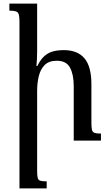

<svg xmlns="http://www.w3.org/2000/svg" viewBox="-20 -780 607 1065"><path d="M540 -39V0H389V-301Q389 -366 368.5 -404.5Q348 -443 295 -443Q251 -443 227.5 -419Q204 -395 195 -357Q186 -319 186 -276V167Q186 193 189 206Q192 219 203.5 222.5Q215 226 239 226V265H88V-662Q88 -688 84 -700.5Q80 -713 68 -717Q56 -721 32 -721V-760H186V-493Q186 -473 185 -453.5Q184 -434 182 -414H187Q206 -452 228 -470.5Q250 -489 276 -495.5Q302 -502 334 -502Q410 -502 448.5 -456.5Q487 -411 487 -313V-100Q487 -73 490 -60Q493 -47 504.5 -43Q516 -39 540 -39Z"/></svg>

Font: Noto Serif Armenian
Style: Regular
Weight: 400
Designer: Monotype Design Team
Foundry: Monotype Imaging Inc.
Version: Version 2.007